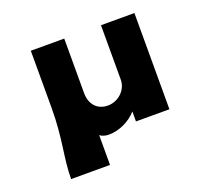

<svg xmlns="http://www.w3.org/2000/svg" viewBox="-108 -596 940 873"><g transform="rotate(-20 361.5 -159.5)"><path d="M95 145.5H283.2V1.4C294.1 10 309.5 14.5 326.4 14.5C375.5 14.5 428.6 -10 461.8 -48.2V0H623.6V-465.5H461.8V-201.8C461.8 -153.2 418.6 -111.4 367.3 -111.4C316.4 -111.4 284.1 -146.8 284.1 -201.8V-465.5H122.3V-190C122.3 -37.7 95 42.7 95 145.5Z"/></g></svg>

Font: Spartan MB ExtBd
Style: Regular
Weight: 800
Designer: Matt Bailey, Mirko Velimirovic
Foundry: Matt Bailey
Version: Version 1.005